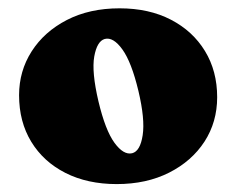

<svg xmlns="http://www.w3.org/2000/svg" viewBox="-20 -736 582 473"><path d="M274.5 -715.5Q347 -715.5 401 -687.5Q455 -659.5 485 -610.2Q515 -561 515 -496.5Q515 -435.5 483.8 -387.2Q452.5 -339 396.8 -310.8Q341 -282.5 267.5 -282.5Q195.5 -282.5 141.2 -310Q87 -337.5 57 -386.8Q27 -436 27 -501.5Q27 -561 58 -609.5Q89 -658 144.8 -686.8Q200.5 -715.5 274.5 -715.5ZM305.5 -358.5Q325.5 -363.5 331.5 -403Q337.5 -442.5 321 -512Q304 -583 281.5 -614.2Q259 -645.5 238 -640Q219 -634.5 212.2 -596.8Q205.5 -559 222.5 -486.5Q239.5 -415 262 -384.2Q284.5 -353.5 305.5 -358.5Z"/></svg>

Font: Fraunces 9pt S050 Black
Style: Regular
Weight: 900
Version: Version 1.000; ttfautohint (v1.8.3)